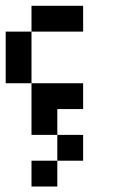

<svg xmlns="http://www.w3.org/2000/svg" viewBox="-20 -384 404 676"><path d="M90.9 -363.6H181.8V-272.7H90.9ZM0 -272.7H90.9V-181.8H0ZM0 -181.8H90.9V-90.9H0ZM90.9 -90.9H181.8V0H90.9ZM181.8 -363.6H272.7V-272.7H181.8ZM181.8 -90.9H272.7V0H181.8ZM90.9 0H181.8V90.9H90.9ZM181.8 90.9H272.7V181.8H181.8ZM90.9 181.8H181.8V272.7H90.9Z"/></svg>

Font: Micro 5
Style: Regular
Weight: 400
Designer: Sarah Cadigan-Fried
Version: Version 1.000; ttfautohint (v1.8.4.7-5d5b)